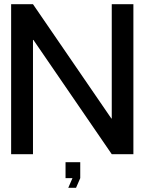

<svg xmlns="http://www.w3.org/2000/svg" viewBox="-20 -734 688 914"><path d="M510 -170H512V-714H615V0H512L139 -544H137V0H33V-714H137ZM292 114V38H362V114L342 160H305L325 114Z"/></svg>

Font: Non Bureau
Style: Regular
Weight: 400
Designer: Jona Saucedo
Foundry: Non Foundry
Version: Version 1.000; ttfautohint (v1.8.4)